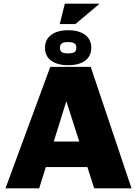

<svg xmlns="http://www.w3.org/2000/svg" viewBox="-20 -1034 752 1054"><path d="M10 0 256 -667H478L702 0H497L292 -642L398 -651L195 0ZM163 -117 197 -257H490L509 -117ZM354 -676Q295 -676 261 -701Q227 -726 227 -772Q227 -817 261 -842.5Q295 -868 354 -868Q414 -868 447.5 -842.5Q481 -817 481 -772Q481 -726 447.5 -701Q414 -676 354 -676ZM354 -741Q378 -741 388.5 -747.5Q399 -754 399 -772Q399 -789 388.5 -796Q378 -803 354 -803Q330 -803 319.5 -796Q309 -789 309 -772Q309 -754 319.5 -747.5Q330 -741 354 -741ZM308 -902 336 -1014H527L394 -902Z"/></svg>

Font: Maven Pro Black
Style: Regular
Weight: 900
Designer: Joe Prince
Foundry: Joe Prince
Version: Version 2.103